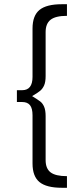

<svg xmlns="http://www.w3.org/2000/svg" viewBox="-20 -763 371 909"><path d="M132 -308Q158 -292 170 -283Q182 -274 189 -257.5Q196 -241 196 -213V-5Q196 35 219.5 53Q243 71 297 71V126H273Q200 126 167 99Q134 72 134 11V-217Q134 -250 122 -265Q110 -280 85 -280H60V-336H85Q134 -336 134 -399V-628Q134 -689 167 -716Q200 -743 273 -743H297V-688Q243 -688 219.5 -669.5Q196 -651 196 -611V-403Q196 -375 189 -359Q182 -343 170 -333Q158 -323 132 -308Z"/></svg>

Font: Gontserrat Light
Style: Regular
Weight: 300
Designer: Julieta Ulanovsky
Foundry: Julieta Ulanovsky
Version: Version 6.001